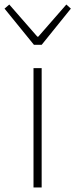

<svg xmlns="http://www.w3.org/2000/svg" viewBox="-43 -828 333 848"><path d="M105 0H141V-527H105ZM107 -630H141L270 -790L250 -808L126 -666H122L-2 -808L-23 -790Z"/></svg>

Font: Source Han Sans JP VF
Style: Regular
Weight: 250
Designer: Ryoko NISHIZUKA 西塚涼子 (kana, bopomofo & ideographs); Paul D. Hunt (Latin, Greek & Cyrillic); Sandoll Communications 산돌커뮤니
Foundry: Adobe
Version: Version 2.004;hotconv 1.0.118;makeotfexe 2.5.65603